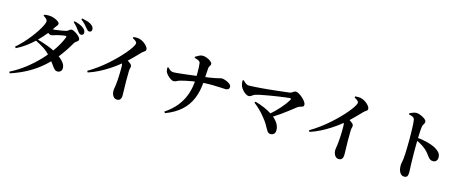

<svg xmlns="http://www.w3.org/2000/svg" viewBox="-44 -1631 6047 2492"><g transform="rotate(15 2980.0 -385.0)"><path d="M868.2 -642.3Q856.7 -641.6 845.2 -651Q833.8 -660.4 821.2 -677.2Q805.9 -697.7 787.5 -721.6Q769.2 -745.5 734.3 -776.7L743.9 -789.6Q782.6 -780.2 815.6 -767.3Q848.5 -754.4 870.6 -734.8Q887.7 -720.4 894.7 -707Q901.8 -693.6 902.5 -677.2Q903.9 -662.8 894.2 -653.3Q884.5 -643.7 868.2 -642.3ZM93.3 61.5Q198.9 8.5 293.2 -64.7Q387.4 -137.9 465.8 -221.6Q544.2 -305.3 601.6 -391.7Q659.1 -478.1 689.7 -557.8Q697.5 -577.4 677.5 -576.9Q665.1 -576.6 639 -572Q612.9 -567.4 586.8 -561.3Q560.7 -555.2 546.1 -550.4Q530.1 -545.2 517.2 -541.1Q504.4 -537 489.6 -537Q477.1 -537 458.2 -551Q439.3 -565 418.9 -582.4L437.3 -618.2Q453.8 -615.9 464.2 -615.1Q474.6 -614.4 485 -614.4Q497.7 -614.4 524.5 -617.2Q551.2 -620.1 581.7 -624.8Q612.1 -629.5 637.4 -634.1Q662.7 -638.7 672.7 -641.9Q691.8 -648.6 706.3 -661.8Q720.8 -675.1 737.6 -675.1Q748.6 -675.1 769 -665.1Q789.4 -655 810.6 -639.8Q831.8 -624.6 846.6 -607.1Q861.4 -589.6 861.4 -574.3Q861.4 -561.9 850.3 -552.4Q839.3 -542.9 826.4 -533.7Q813.4 -524.5 806.7 -512.2Q747.2 -407.7 678.5 -318.2Q609.8 -228.7 526 -154.1Q442.2 -79.4 338.3 -20.7Q234.4 38 104.2 81.2ZM697.6 -102.5Q677.7 -101.8 664 -111.4Q650.4 -121.1 635.4 -141.4Q620.4 -161.7 597.5 -193.1Q574.6 -224.4 536.1 -268.1Q487.6 -322.8 434.7 -356Q381.8 -389.2 321.5 -418.5L335.9 -439.2Q371.8 -429.5 415.8 -415.2Q459.7 -401 505.8 -383Q551.9 -364.9 590.9 -342.7Q632.3 -319.3 669.1 -291.4Q705.9 -263.5 729.1 -232Q752.3 -200.5 753.7 -165.5Q755.2 -137.4 739 -120.3Q722.8 -103.3 697.6 -102.5ZM82.3 -272.3Q128.3 -311.3 173.1 -359.4Q217.9 -407.5 257.5 -458.4Q297.1 -509.4 327.3 -556Q357.5 -602.7 374.7 -639.6Q391.9 -676.4 391.9 -695.3Q391.9 -709.8 375.9 -726Q360 -742.2 335.9 -755.1L338.5 -768.8Q353 -772.2 368.6 -774.5Q384.2 -776.7 408.1 -775.4Q442.1 -774 474.9 -762Q507.7 -749.9 529.3 -733.9Q550.8 -717.8 550.8 -704.7Q550.8 -689 542.6 -680.7Q534.3 -672.4 521.1 -652.7Q487.2 -599.4 441.6 -543.2Q396.1 -486.9 341.4 -433Q286.8 -379.1 224.9 -333.1Q163 -287.1 94.9 -254.6ZM961.3 -710.3Q946.4 -709.6 935.5 -720.7Q924.7 -731.8 909.6 -749.3Q895.3 -766.9 877.9 -786.3Q860.6 -805.8 821 -837L830.6 -850.6Q874.9 -841.5 904.2 -832.3Q933.5 -823.1 955.9 -807.6Q974.7 -794.5 984 -779.9Q993.4 -765.3 994.1 -747.3Q994.9 -730.8 985.5 -720.9Q976.1 -711 961.3 -710.3Z M1067.8 -211.1Q1131.3 -248.1 1193.3 -293.4Q1255.4 -338.6 1311.9 -388.5Q1368.5 -438.4 1417 -487.7Q1465.5 -537 1502.5 -581.4Q1539.4 -625.8 1561.9 -660.4Q1588.2 -700.3 1588.2 -720.8Q1588.2 -734.7 1570.3 -748.8Q1552.5 -763 1529.6 -774.4L1535 -791.2Q1555.8 -792.4 1578.8 -792.5Q1601.8 -792.5 1624.3 -785.1Q1652 -776.9 1678.2 -758Q1704.4 -739.2 1721.6 -717.3Q1738.8 -695.3 1738.8 -677Q1738.8 -662.7 1731.6 -655.4Q1724.4 -648.2 1712.7 -641.3Q1701.1 -634.4 1687.1 -619.9Q1654.4 -586.2 1606.2 -537.1Q1558.1 -487.9 1498.4 -436.1Q1477 -417.1 1436.1 -386.2Q1395.3 -355.2 1340 -319.1Q1284.7 -283 1218.1 -249.2Q1151.6 -215.4 1078.9 -191.7ZM1538.6 50.4Q1512.7 50.4 1496 35.7Q1479.4 21 1471.2 -2.5Q1463.1 -26.1 1463.1 -50.8Q1463.1 -65.5 1466.8 -83.4Q1470.6 -101.4 1473.6 -125.6Q1477.1 -155 1479.3 -185.5Q1481.5 -216 1483 -245.1Q1484.5 -274.2 1485 -300.2Q1485.5 -326.2 1485.5 -347.3Q1485.5 -368.3 1485.3 -381.3Q1485 -405.6 1478 -422.5Q1471.1 -439.3 1457.2 -459L1506.5 -500.2Q1543.8 -474.5 1572.5 -453.9Q1601.2 -433.4 1601.2 -413.6Q1601.2 -400.5 1596.9 -385.6Q1592.5 -370.8 1591.5 -349.4Q1589.2 -282.4 1590.2 -216Q1591.1 -149.5 1592.7 -97.6Q1594.3 -45.7 1594.3 -19.5Q1594.3 12.3 1580.3 31.4Q1566.4 50.4 1538.6 50.4Z M2171.8 40.5Q2264.8 -20.7 2326.5 -97.8Q2388.2 -174.8 2420.5 -269Q2452.9 -363.2 2455.7 -475.5Q2456.9 -510.2 2456.9 -550.8Q2456.9 -591.3 2455.6 -628.1Q2454.2 -664.9 2450.5 -687.2Q2448.7 -700.6 2435.8 -709.5Q2422.9 -718.4 2405.9 -724.2Q2388.9 -729.9 2371.9 -734.3L2371 -749Q2388.1 -759.7 2414.5 -774.1Q2441 -788.5 2463.5 -788.5Q2493.7 -788.5 2524.9 -776.1Q2556.2 -763.8 2577.7 -746.2Q2599.3 -728.6 2599.3 -712.8Q2599.3 -699.6 2594.1 -691.9Q2588.8 -684.2 2583 -674.4Q2577.2 -664.6 2575.5 -644.3Q2572 -602.8 2570 -556.3Q2568.1 -509.8 2565.6 -470.6Q2557.5 -338.9 2515.7 -237.3Q2473.8 -135.7 2392.7 -62.4Q2311.6 10.8 2184.2 58.9ZM2181.9 -371.7Q2165.1 -371.7 2141.2 -387.6Q2117.3 -403.4 2097.2 -425.7Q2077.1 -448 2069.9 -464.8Q2065.9 -474.3 2063.9 -488.5Q2061.9 -502.6 2061.3 -521.5L2074.5 -527.1Q2092.9 -507.2 2110.6 -494.6Q2128.3 -482 2153.8 -482.2Q2167.8 -482.2 2196.7 -484.7Q2225.7 -487.2 2263.8 -491.6Q2302 -496 2344.2 -501.1Q2386.5 -506.1 2428 -511.5Q2469.6 -516.8 2504.2 -521Q2577.5 -529.7 2624.8 -536.9Q2672.1 -544.1 2700.3 -550.3Q2728.5 -556.5 2743.6 -560.3Q2758.7 -564.1 2766.4 -566.2Q2774 -568.3 2780.5 -568.3Q2795.3 -568.3 2817.6 -562.2Q2839.9 -556 2861.5 -544.9Q2883.1 -533.9 2897.8 -520.1Q2912.5 -506.3 2912.5 -491Q2912.5 -465.6 2897.6 -455.8Q2882.7 -445.9 2863 -445.9Q2839.9 -445.9 2791.8 -449.3Q2743.6 -452.7 2671.7 -453.3Q2599.9 -453.8 2505.2 -444.8Q2464.8 -441.1 2418.5 -433.1Q2372.2 -425 2331.8 -416.1Q2291.3 -407.2 2266.1 -400Q2243.3 -393.8 2224.4 -382.9Q2205.5 -371.9 2181.9 -371.7Z M3489 -275.9Q3526 -307.3 3559.7 -340.6Q3593.4 -373.9 3622.4 -407Q3651.5 -440.2 3674.5 -471.3Q3697.6 -502.4 3712.6 -528.3Q3718.3 -538.5 3714.9 -545Q3711.4 -551.6 3699.5 -550.1Q3671.1 -547.6 3633.1 -542.7Q3595.1 -537.7 3552.4 -531.4Q3509.7 -525 3466.4 -518Q3423.2 -511 3382.8 -503.4Q3342.4 -495.8 3309.2 -488.9Q3276 -481.9 3254.7 -475Q3242.2 -471.1 3228.9 -461.7Q3215.7 -452.3 3202.4 -444.6Q3189.2 -437 3175.1 -437Q3156.2 -437 3132.2 -453.1Q3108.2 -469.1 3088.7 -492.5Q3069.3 -515.8 3060.4 -536.8Q3054.9 -550.6 3051.4 -569.9Q3047.8 -589.1 3048 -612.8L3061.5 -619.1Q3076.6 -604.5 3089.2 -593.1Q3101.9 -581.8 3115 -575.5Q3128.1 -569.3 3145.1 -569.3Q3176.6 -569.3 3220.9 -572.2Q3265.3 -575.1 3316.7 -579.2Q3368.1 -583.4 3421.5 -589Q3474.9 -594.5 3524.4 -600Q3573.9 -605.6 3614.6 -610.6Q3655.2 -615.6 3680 -618.3Q3695 -620 3707 -628.3Q3718.9 -636.5 3730.2 -643.9Q3741.6 -651.3 3754.2 -651.3Q3771.9 -651.3 3797.2 -636.9Q3822.5 -622.4 3847.3 -600.7Q3872 -579 3888.5 -555.4Q3905.1 -531.9 3905.1 -514.4Q3905.1 -494.6 3892 -488.1Q3878.8 -481.5 3858.4 -476.2Q3837.9 -470.9 3815.7 -454Q3782.2 -427.2 3737.7 -392.8Q3693.3 -358.4 3639.8 -320.4Q3586.4 -282.4 3525.7 -244.1ZM3575.7 -33.3Q3555.5 -33.3 3542.6 -46.1Q3529.8 -58.8 3517 -82.8Q3504.3 -106.8 3484.8 -140.1Q3465.3 -173.4 3431.2 -215.3Q3386.4 -272.8 3345.3 -311Q3304.2 -349.3 3271.4 -373.7L3282 -389.3Q3342.9 -373.4 3406.1 -346.4Q3469.3 -319.5 3522.4 -282.7Q3575.5 -245.9 3607.8 -199.8Q3640 -153.6 3640 -99.4Q3640 -67.5 3621.5 -50.4Q3602.9 -33.3 3575.7 -33.3Z M4047.8 -211.1Q4111.3 -248.1 4173.3 -293.4Q4235.4 -338.6 4291.9 -388.5Q4348.5 -438.4 4397 -487.7Q4445.5 -537 4482.5 -581.4Q4519.4 -625.8 4541.9 -660.4Q4568.2 -700.3 4568.2 -720.8Q4568.2 -734.7 4550.3 -748.8Q4532.5 -763 4509.6 -774.4L4515 -791.2Q4535.8 -792.4 4558.8 -792.5Q4581.8 -792.5 4604.3 -785.1Q4632 -776.9 4658.2 -758Q4684.4 -739.2 4701.6 -717.3Q4718.8 -695.3 4718.8 -677Q4718.8 -662.7 4711.6 -655.4Q4704.4 -648.2 4692.7 -641.3Q4681.1 -634.4 4667.1 -619.9Q4634.4 -586.2 4586.2 -537.1Q4538.1 -487.9 4478.4 -436.1Q4457 -417.1 4416.1 -386.2Q4375.3 -355.2 4320 -319.1Q4264.7 -283 4198.1 -249.2Q4131.6 -215.4 4058.9 -191.7ZM4518.6 50.4Q4492.7 50.4 4476 35.7Q4459.4 21 4451.2 -2.5Q4443.1 -26.1 4443.1 -50.8Q4443.1 -65.5 4446.8 -83.4Q4450.6 -101.4 4453.6 -125.6Q4457.1 -155 4459.3 -185.5Q4461.5 -216 4463 -245.1Q4464.5 -274.2 4465 -300.2Q4465.5 -326.2 4465.5 -347.3Q4465.5 -368.3 4465.3 -381.3Q4465 -405.6 4458 -422.5Q4451.1 -439.3 4437.2 -459L4486.5 -500.2Q4523.8 -474.5 4552.5 -453.9Q4581.2 -433.4 4581.2 -413.6Q4581.2 -400.5 4576.9 -385.6Q4572.5 -370.8 4571.5 -349.4Q4569.2 -282.4 4570.2 -216Q4571.1 -149.5 4572.7 -97.6Q4574.3 -45.7 4574.3 -19.5Q4574.3 12.3 4560.3 31.4Q4546.4 50.4 4518.6 50.4Z M5395.4 50.8Q5369.6 50.8 5351.6 34.1Q5333.6 17.4 5324.3 -11.4Q5315.1 -40.2 5315.1 -77Q5315.1 -97.1 5320.1 -117.5Q5325.1 -138 5328.8 -170.9Q5331.8 -198.9 5333.7 -235.7Q5335.6 -272.4 5336.4 -311.1Q5337.3 -349.7 5337.6 -383.8Q5338 -417.8 5338 -440.1Q5338 -471.5 5337.3 -508.4Q5336.6 -545.3 5335.5 -581.2Q5334.4 -617.1 5332.4 -646.9Q5330.4 -676.7 5327 -693.5Q5322.3 -718.7 5301 -729Q5279.6 -739.3 5249 -745.5L5248 -761.2Q5269.6 -771.2 5293.3 -780.4Q5317 -789.5 5338.7 -789.5Q5357.3 -789.5 5381.1 -781.5Q5404.9 -773.4 5427.4 -761Q5449.8 -748.7 5464 -734.5Q5478.3 -720.4 5478.3 -708.1Q5478.3 -693.5 5472.5 -683.4Q5466.6 -673.3 5460.3 -662.1Q5454 -651 5450.5 -632.1Q5447.5 -609.9 5445.3 -581.1Q5443.1 -552.4 5442.2 -519.3Q5441.3 -486.2 5440.6 -451.5Q5439.9 -410.8 5439.4 -367Q5438.9 -323.2 5439.2 -279.3Q5439.6 -235.4 5440.6 -195.1Q5441.5 -154.9 5442.2 -121.1Q5443.7 -82.8 5445.1 -57.6Q5446.4 -32.5 5446.4 -22.1Q5446.4 16.9 5435.6 33.8Q5424.7 50.8 5395.4 50.8ZM5705.6 -239.9Q5681.8 -239.9 5667 -249.5Q5652.2 -259.1 5639 -276.4Q5625.9 -293.6 5608 -316.8Q5590.1 -340 5561.4 -366.1Q5534.8 -388.5 5501.4 -409.3Q5468 -430.1 5418.3 -451.3V-483.1Q5500.5 -476.5 5573.5 -456.9Q5646.5 -437.3 5691.4 -410.3Q5724.3 -390.7 5744.2 -366Q5764.1 -341.2 5764.1 -301.1Q5764.1 -276.8 5748.7 -258.3Q5733.4 -239.9 5705.6 -239.9Z"/></g></svg>

Font: Noto Serif KR ExtraLight
Style: Regular
Weight: 200
Designer: Ryoko NISHIZUKA 西塚涼子 (kana & ideographs); Frank Grießhammer (Latin, Greek & Cyrillic); Wenlong ZHANG 张文龙 (bopomofo); San
Foundry: Adobe
Version: Version 2.002-H1;hotconv 1.1.0;makeotfexe 2.6.0